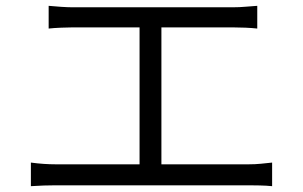

<svg xmlns="http://www.w3.org/2000/svg" viewBox="-20 -683 1040 659"><path d="M86 -125Q130 -119 172 -119H459V-589H229Q215 -589 190 -588Q165 -587 147 -585V-663Q167 -661 190.5 -659.5Q214 -658 229 -658H779Q802 -658 824 -660Q846 -662 863 -663V-585Q845 -587 822.5 -588Q800 -589 779 -589H534V-119H833Q856 -119 875.5 -121Q895 -123 914 -125V-44Q895 -46 871 -46.5Q847 -47 833 -47H172Q131 -47 86 -44Z"/></svg>

Font: Source Han Sans SC Normal
Style: Regular
Weight: 350
Designer: Ryoko NISHIZUKA 西塚涼子 (kana, bopomofo & ideographs); Paul D. Hunt (Latin, Greek & Cyrillic); Sandoll Communications 산돌커뮤니
Foundry: Adobe
Version: Version 2.004;hotconv 1.0.118;makeotfexe 2.5.65603